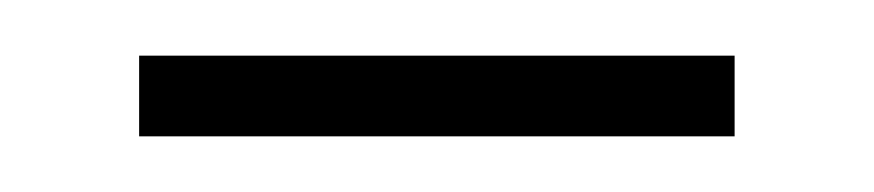

<svg xmlns="http://www.w3.org/2000/svg" viewBox="-20 -732 314 69"><path d="M244 -683H30V-712H244Z"/></svg>

Font: Firava
Style: Regular
Weight: 400
Designer: Carrois Corporate & Edenspiekermann AG
Foundry: Greg Finn Gibson
Version: Version 5.000